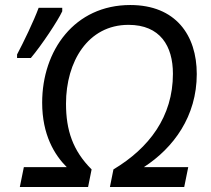

<svg xmlns="http://www.w3.org/2000/svg" viewBox="-20 -745 841 765"><path d="M331 0 345 -70C270 -145 243 -226 243 -332C243 -499 330 -646 492 -646C618 -646 669 -562 669 -451C669 -280 574 -155 432 -70L418 0H714L730 -79H553C672 -156 764 -282 764 -450C764 -605 680 -725 499 -725C277 -725 148 -544 148 -336C148 -208 197 -128 246 -79H75L59 0ZM48 -528V-514H103C146 -565 211 -663 228 -700V-714H134C115 -662 73 -575 48 -528Z"/></svg>

Font: BC Sans
Style: Italic
Weight: 400
Italic angle: -12°
Designer: Monotype Design Team
Designer: Province of B.C.
Foundry: Monotype Imaging Inc.
Version: Version 2.000;GOOG;noto-source:20170915:90ef993387c0